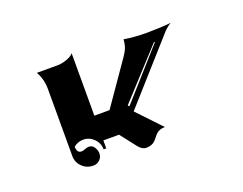

<svg xmlns="http://www.w3.org/2000/svg" viewBox="-68 -610 756 598"><g transform="rotate(-20 310.0 -311.0)"><path d="M87.4 -468.8H158.2Q168.9 -468.8 186.2 -474.5Q203.4 -480.2 210 -489.3V-282.2H260.3L359.1 -424.6Q376.5 -449.5 376.5 -474.6Q411.9 -468.8 452.6 -468.8Q467 -468.8 493 -469.8Q519 -470.9 532.2 -472.7Q526.4 -469.2 519.4 -463.6Q512.5 -458 508.8 -453.9L329.6 -252.7L404.3 -173.8Q395.3 -173.8 388.5 -171.5Q381.8 -169.2 377.6 -165.6Q373.3 -162.1 369.8 -157.7Q366.2 -153.3 362.7 -148.9Q359.1 -144.5 354.9 -141Q350.6 -137.5 343.9 -135.1Q337.2 -132.8 328.1 -132.8Q314.5 -132.8 302.5 -148.2L262 -200.2H210V-173.8H201.2Q201.2 -194.3 186.5 -209.1Q171.9 -223.9 151.4 -223.9Q133.3 -223.9 119.4 -212.2Q119.4 -191.4 134.5 -191.2Q139.6 -191.2 147.3 -194.2Q155 -197.3 160.2 -197.3Q171.6 -197.3 178.1 -187.3Q184.6 -177.2 184.6 -166.3Q184.6 -154.1 175.7 -145.5Q166.7 -137 154.3 -137Q132.8 -137 117.7 -151.6Q102.5 -166.3 102.5 -187.5V-410.2Q102.5 -441.9 87.4 -468.8ZM318.4 -276.4 322.8 -272.5 465.3 -432.6 463.4 -434.6Z"/></g></svg>

Font: AgreloyInT3
Style: Medium
Weight: 400
Designer: gluk
Foundry: gluk
Version: Version 0.27